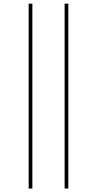

<svg xmlns="http://www.w3.org/2000/svg" viewBox="-20 -830 540 1069"><path d="M339.8 219.7V-809.6H360.4V219.7ZM139.6 219.7V-809.6H160.2V219.7Z"/></svg>

Font: Mgen+ 1m thin
Style: Regular
Weight: 100
Designer: [Source Han Sans]
Ryoko NISHIZUKA  (kana & ideographs); Paul D. Hunt (Latin, Greek & Cyrillic); Wenlong ZHANG  (bopomofo
Version: Version 1.059.20150602